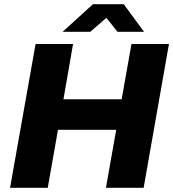

<svg xmlns="http://www.w3.org/2000/svg" viewBox="-20 -897 827 917"><path d="M28 0 150 -687H329L283 -423H561L608 -687H787L666 0H486L535 -277H257L208 0ZM279 -745 424 -877H571L668 -745H541L465 -841H522L411 -745Z"/></svg>

Font: Archivo SemiBold ExtraBold
Style: Italic
Weight: 800
Italic angle: -10°
Version: Version 2.001